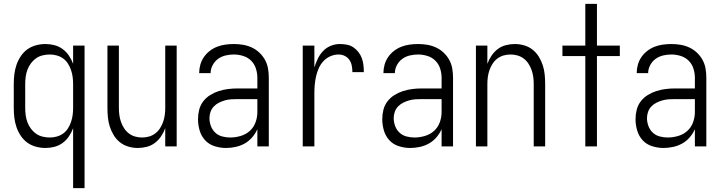

<svg xmlns="http://www.w3.org/2000/svg" viewBox="-20 -755 3721 990"><path d="M357 215V-94Q349 -72 335.5 -52Q322 -32 303 -18Q284 -4 261 2Q238 8 214 8Q190 8 165.5 1.5Q141 -5 121 -19.5Q101 -34 87 -55Q73 -76 65 -99.5Q57 -123 54 -147.5Q51 -172 51 -197V-323Q51 -348 54 -372.5Q57 -397 65 -420.5Q73 -444 87 -465Q101 -486 121 -500.5Q141 -515 165.5 -521.5Q190 -528 214 -528Q238 -528 261 -522Q284 -516 303 -502Q322 -488 335.5 -468Q349 -448 357 -426V-520H416V215ZM237 -46Q255 -46 273 -51Q291 -56 305.5 -66.5Q320 -77 330 -92.5Q340 -108 346 -125.5Q352 -143 354.5 -161Q357 -179 357 -197V-323Q357 -341 354.5 -359Q352 -377 346 -394.5Q340 -412 330 -427.5Q320 -443 305.5 -453.5Q291 -464 273 -469Q255 -474 237 -474Q218 -474 199.5 -469.5Q181 -465 166 -454.5Q151 -444 139.5 -428.5Q128 -413 121.5 -395.5Q115 -378 112.5 -359.5Q110 -341 110 -323V-197Q110 -179 112.5 -160.5Q115 -142 121.5 -124.5Q128 -107 139.5 -91.5Q151 -76 166 -65.5Q181 -55 199.5 -50.5Q218 -46 237 -46Z M690 8Q666 8 642 1Q618 -6 599 -21Q580 -36 567 -57Q554 -78 546.5 -101Q539 -124 536.5 -148.5Q534 -173 534 -197V-520H593V-197Q593 -179 595.5 -161Q598 -143 604 -126Q610 -109 620 -93.5Q630 -78 644.5 -67Q659 -56 676.5 -51Q694 -46 713 -46Q731 -46 748.5 -51Q766 -56 780.5 -67Q795 -78 805 -93.5Q815 -109 821 -126Q827 -143 829.5 -161Q832 -179 832 -197V-520H891V0H832V-94Q824 -72 810.5 -52Q797 -32 778.5 -18Q760 -4 737 2Q714 8 690 8Z M1145 8Q1116 8 1087 -1Q1058 -10 1038 -31.5Q1018 -53 1009.5 -82Q1001 -111 1001 -140Q1001 -165 1007 -189Q1013 -213 1028 -232.5Q1043 -252 1064 -265Q1085 -278 1108.5 -285.5Q1132 -293 1156.5 -296Q1181 -299 1205 -299H1307V-354Q1307 -378 1299.5 -401.5Q1292 -425 1275 -442Q1258 -459 1234 -466.5Q1210 -474 1186 -474Q1164 -474 1143 -469Q1122 -464 1104.5 -451.5Q1087 -439 1076.5 -419Q1066 -399 1066 -378H1007Q1007 -400 1013 -421.5Q1019 -443 1031.5 -461Q1044 -479 1061.5 -492.5Q1079 -506 1099.5 -514Q1120 -522 1142 -525Q1164 -528 1186 -528Q1210 -528 1233.5 -524Q1257 -520 1278.5 -510Q1300 -500 1317.5 -483.5Q1335 -467 1346.5 -446Q1358 -425 1362 -401.5Q1366 -378 1366 -354V0H1307V-89Q1297 -66 1280 -46.5Q1263 -27 1241.5 -15Q1220 -3 1195 2.5Q1170 8 1145 8ZM1167 -46Q1194 -46 1221 -54Q1248 -62 1268 -80Q1288 -98 1297.5 -124Q1307 -150 1307 -177V-244H1205Q1189 -244 1172.5 -243Q1156 -242 1140 -237.5Q1124 -233 1109 -225.5Q1094 -218 1082.5 -206Q1071 -194 1065.5 -178Q1060 -162 1060 -146Q1060 -125 1067.5 -105Q1075 -85 1090 -71Q1105 -57 1125.5 -51.5Q1146 -46 1167 -46Z M1541 0V-520H1601V-407Q1608 -430 1618.5 -452Q1629 -474 1645.5 -491.5Q1662 -509 1685 -518.5Q1708 -528 1732 -528Q1751 -528 1769 -524.5Q1787 -521 1802 -511Q1817 -501 1828.5 -486Q1840 -471 1846 -454Q1852 -437 1854 -419Q1856 -401 1856 -383H1797Q1797 -399 1794 -415.5Q1791 -432 1782 -445.5Q1773 -459 1758 -466.5Q1743 -474 1726 -474Q1704 -474 1683.5 -465Q1663 -456 1648 -440Q1633 -424 1624 -404Q1615 -384 1610 -362.5Q1605 -341 1603 -319Q1601 -297 1601 -276V0Z M2095 8Q2066 8 2037 -1Q2008 -10 1988 -31.5Q1968 -53 1959.5 -82Q1951 -111 1951 -140Q1951 -165 1957 -189Q1963 -213 1978 -232.5Q1993 -252 2014 -265Q2035 -278 2058.5 -285.5Q2082 -293 2106.5 -296Q2131 -299 2155 -299H2257V-354Q2257 -378 2249.5 -401.5Q2242 -425 2225 -442Q2208 -459 2184 -466.5Q2160 -474 2136 -474Q2114 -474 2093 -469Q2072 -464 2054.5 -451.5Q2037 -439 2026.5 -419Q2016 -399 2016 -378H1957Q1957 -400 1963 -421.5Q1969 -443 1981.5 -461Q1994 -479 2011.5 -492.5Q2029 -506 2049.5 -514Q2070 -522 2092 -525Q2114 -528 2136 -528Q2160 -528 2183.5 -524Q2207 -520 2228.5 -510Q2250 -500 2267.5 -483.5Q2285 -467 2296.5 -446Q2308 -425 2312 -401.5Q2316 -378 2316 -354V0H2257V-89Q2247 -66 2230 -46.5Q2213 -27 2191.5 -15Q2170 -3 2145 2.5Q2120 8 2095 8ZM2117 -46Q2144 -46 2171 -54Q2198 -62 2218 -80Q2238 -98 2247.5 -124Q2257 -150 2257 -177V-244H2155Q2139 -244 2122.5 -243Q2106 -242 2090 -237.5Q2074 -233 2059 -225.5Q2044 -218 2032.5 -206Q2021 -194 2015.5 -178Q2010 -162 2010 -146Q2010 -125 2017.5 -105Q2025 -85 2040 -71Q2055 -57 2075.5 -51.5Q2096 -46 2117 -46Z M2434 0V-520H2493V-426Q2501 -448 2514.5 -468Q2528 -488 2546.5 -502Q2565 -516 2588 -522Q2611 -528 2635 -528Q2659 -528 2683 -521Q2707 -514 2726 -499Q2745 -484 2758 -463Q2771 -442 2778.5 -419Q2786 -396 2788.5 -371.5Q2791 -347 2791 -323V0H2732V-323Q2732 -341 2729.5 -359Q2727 -377 2721 -394Q2715 -411 2705 -426.5Q2695 -442 2680.5 -453Q2666 -464 2648.5 -469Q2631 -474 2612 -474Q2594 -474 2576.5 -469Q2559 -464 2544.5 -453Q2530 -442 2520 -426.5Q2510 -411 2504 -394Q2498 -377 2495.5 -359Q2493 -341 2493 -323V0Z M2998 0V-466H2880V-520H2998V-735H3058V-520H3176V-466H3058V0Z M3401 8Q3372 8 3343 -1Q3314 -10 3294 -31.5Q3274 -53 3265.5 -82Q3257 -111 3257 -140Q3257 -165 3263 -189Q3269 -213 3284 -232.5Q3299 -252 3320 -265Q3341 -278 3364.5 -285.5Q3388 -293 3412.5 -296Q3437 -299 3461 -299H3563V-354Q3563 -378 3555.5 -401.5Q3548 -425 3531 -442Q3514 -459 3490 -466.5Q3466 -474 3442 -474Q3420 -474 3399 -469Q3378 -464 3360.5 -451.5Q3343 -439 3332.5 -419Q3322 -399 3322 -378H3263Q3263 -400 3269 -421.5Q3275 -443 3287.5 -461Q3300 -479 3317.5 -492.5Q3335 -506 3355.5 -514Q3376 -522 3398 -525Q3420 -528 3442 -528Q3466 -528 3489.5 -524Q3513 -520 3534.5 -510Q3556 -500 3573.5 -483.5Q3591 -467 3602.5 -446Q3614 -425 3618 -401.5Q3622 -378 3622 -354V0H3563V-89Q3553 -66 3536 -46.5Q3519 -27 3497.5 -15Q3476 -3 3451 2.5Q3426 8 3401 8ZM3423 -46Q3450 -46 3477 -54Q3504 -62 3524 -80Q3544 -98 3553.5 -124Q3563 -150 3563 -177V-244H3461Q3445 -244 3428.5 -243Q3412 -242 3396 -237.5Q3380 -233 3365 -225.5Q3350 -218 3338.5 -206Q3327 -194 3321.5 -178Q3316 -162 3316 -146Q3316 -125 3323.5 -105Q3331 -85 3346 -71Q3361 -57 3381.5 -51.5Q3402 -46 3423 -46Z"/></svg>

Font: Iosevka QP Light
Style: Regular
Weight: 300
Designer: Belleve Invis
Foundry: Belleve Invis
Version: Version 20.0.0; ttfautohint (v1.8.4)